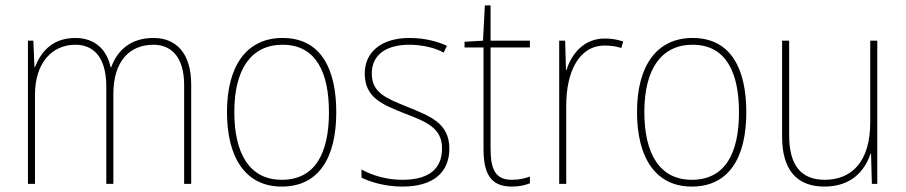

<svg xmlns="http://www.w3.org/2000/svg" viewBox="-20 -678 3340 708"><path d="M546 -538C462 -538 413 -493 390 -430H388C374 -495 330 -538 258 -538C166 -538 128 -478 109 -431H107L103 -528H83V0H109V-329C109 -445 171 -513 258 -513C322 -513 372 -471 372 -358V0H398V-331C398 -454 459 -513 546 -513C610 -513 659 -470 659 -364V0H685V-366C685 -484 628 -538 546 -538Z M1220 -264C1220 -423 1164 -538 1022 -538C890 -538 817 -436 817 -265C817 -97 885 10 1019 10C1156 10 1220 -97 1220 -264ZM844 -265C844 -421 905 -513 1022 -513C1147 -513 1193 -408 1193 -264C1193 -110 1140 -15 1019 -15C900 -15 844 -112 844 -265Z M1637 -130C1637 -226 1562 -251 1482 -284C1407 -315 1351 -334 1351 -407C1351 -477 1405 -513 1490 -513C1535 -513 1585 -502 1616 -484L1628 -509C1592 -526 1544 -538 1490 -538C1385 -538 1325 -485 1325 -407C1325 -317 1391 -292 1474 -259C1552 -229 1610 -206 1610 -131C1610 -59 1566 -15 1464 -15C1409 -15 1357 -29 1313 -53V-23C1345 -7 1400 10 1464 10C1580 10 1637 -44 1637 -130Z M1867 -15C1806 -15 1789 -55 1789 -130V-503H1934V-528H1789V-658H1768L1761 -528L1693 -524V-503H1763V-130C1763 -42 1786 10 1867 10C1896 10 1915 5 1934 -2V-27C1916 -20 1894 -15 1867 -15Z M2210 -536C2132 -536 2087 -478 2069 -420H2067L2064 -528H2042V0H2068V-290C2068 -410 2113 -510 2210 -510C2234 -510 2253 -507 2271 -501L2278 -525C2258 -532 2235 -536 2210 -536Z M2732 -264C2732 -423 2676 -538 2534 -538C2402 -538 2329 -436 2329 -265C2329 -97 2397 10 2531 10C2668 10 2732 -97 2732 -264ZM2356 -265C2356 -421 2417 -513 2534 -513C2659 -513 2705 -408 2705 -264C2705 -110 2652 -15 2531 -15C2412 -15 2356 -112 2356 -265Z M3215 -528H3189V-227C3189 -82 3121 -15 3021 -15C2937 -15 2890 -65 2890 -179V-528H2864V-174C2864 -53 2917 10 3020 10C3122 10 3170 -51 3190 -111H3192L3195 0H3215Z"/></svg>

Font: Noto Sans Arabic UI SmCn Th
Style: Regular
Weight: 100
Width: 4
Designer: Monotype Design Team, Nadine Chahine and Nizar Qandah
Foundry: Monotype Imaging Inc.
Version: Version 2.010